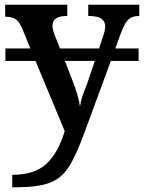

<svg xmlns="http://www.w3.org/2000/svg" viewBox="-20 -556 612 816"><path d="M493 -413 470 -350H569V-297H451L341 2Q303 106 272 154Q241 202 191 221Q141 240 45 240H32V187Q128 187 178 139.5Q228 92 255 1L131 -297H3V-350H109L73 -438Q61 -465 46.5 -474.5Q32 -484 5 -485H2V-536H266V-488H263Q203 -488 203 -446Q203 -430 212 -408L235 -350H401L417 -398Q427 -426 427 -444Q427 -488 359 -488H355V-536H572V-488H569Q541 -488 525 -472.5Q509 -457 493 -413ZM383 -297H256L283 -227Q314 -149 320 -103Q324 -132 336.5 -165Q349 -198 351 -202Z"/></svg>

Font: Noto Serif SemiBold
Style: Regular
Weight: 600
Designer: Monotype Design Team
Foundry: Monotype Imaging Inc.
Version: Version 1.001